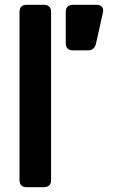

<svg xmlns="http://www.w3.org/2000/svg" viewBox="-20 -777 485 797"><path d="M91 0Q61 0 61 -30V-727Q61 -757 91 -757H162Q192 -757 192 -727V-30Q192 0 162 0ZM283 -568Q253 -568 253 -598V-727Q253 -757 283 -757H381Q396 -757 403.5 -748Q411 -739 407 -724L378 -594Q371 -568 345 -568Z"/></svg>

Font: Pitagon Sans Text
Style: Bold
Weight: 700
Designer: Travis Tran
Foundry: Pitagon
Version: Version 1.001; ttfautohint (v1.8.4.7-5d5b);gftools[0.9.26]